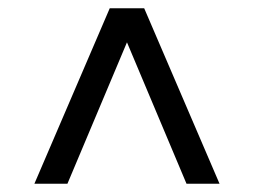

<svg xmlns="http://www.w3.org/2000/svg" viewBox="-20 -570 615 465"><path d="M63.3 -125 245.8 -550H329.2L511.7 -125H431.7L287.5 -467.5L143.3 -125Z"/></svg>

Font: Funnel Display
Style: Regular
Weight: 400
Designer: NORD ID, Kristian Moeller
Foundry: Dicotype
Version: Version 1.000